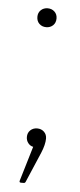

<svg xmlns="http://www.w3.org/2000/svg" viewBox="-49 -527 292 699"><g transform="rotate(5 97.0 -177.5)"><path d="M62 -464Q62 -479 72 -488.5Q82 -498 97 -498Q112 -498 122 -488.5Q132 -479 132 -464Q132 -448 122 -438.5Q112 -429 97 -429Q82 -429 72 -438.5Q62 -448 62 -464ZM55 143Q48 143 50 136L88 9Q77 7 69.5 -2.5Q62 -12 62 -25Q62 -40 72 -49.5Q82 -59 97 -59Q112 -59 122 -49.5Q132 -40 132 -25Q132 -3 119 28L72 138Q70 143 65 143Z"/></g></svg>

Font: LINE Seed Sans TH App Thin
Style: Regular
Weight: 250
Designer: Dalton Maag Ltd | Thai characters by Cadson Demak Co.,Ltd.
Foundry: Dalton Maag Ltd
Version: Version 1.003